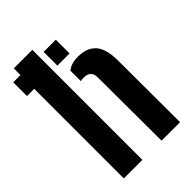

<svg xmlns="http://www.w3.org/2000/svg" viewBox="-236 -894 987 987"><g transform="rotate(-45 258.0 -400.0)"><path d="M59.5 0V-651.5H7V-751.5H59.5V-800H194.5V0ZM228 -751.5H316.5V-651.5H228ZM334 0 332 -462.5Q332 -512.5 279.5 -512.5Q267.5 -512.5 257 -510V-586Q271.5 -597.5 290.2 -603.5Q309 -609.5 335.5 -609.5Q400 -609.5 433.2 -572.5Q466.5 -535.5 467 -451L468.5 0Z"/></g></svg>

Font: Big Shoulders Stencil Text ExtraBold
Style: Regular
Weight: 800
Designer: Patric King
Foundry: XO Type Co
Version: Version 1.000